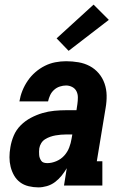

<svg xmlns="http://www.w3.org/2000/svg" viewBox="-20 -803 540 831"><path d="M146 8Q125 8 104 3Q83 -2 67 -14Q51 -26 41 -43.5Q31 -61 26 -81Q21 -101 21 -122.5Q21 -144 25 -166Q29 -191 39.5 -216Q50 -241 69.5 -260.5Q89 -280 113.5 -293Q138 -306 163.5 -313.5Q189 -321 215 -323.5Q241 -326 266 -326H311L315 -353Q317 -367 317 -381.5Q317 -396 311 -408Q305 -420 292.5 -426.5Q280 -433 266 -433Q253 -433 239 -428.5Q225 -424 214 -414Q203 -404 197 -391Q191 -378 188 -364H64Q68 -388 77 -410.5Q86 -433 100 -453.5Q114 -474 133 -490.5Q152 -507 174 -518Q196 -529 219.5 -533.5Q243 -538 266 -538Q293 -538 319.5 -533.5Q346 -529 368.5 -517Q391 -505 407.5 -485.5Q424 -466 432.5 -441.5Q441 -417 441.5 -390Q442 -363 437 -335L399 -105H423V0H257L269 -75Q259 -58 246.5 -42.5Q234 -27 218 -15Q202 -3 183 2.5Q164 8 146 8Q146 8 146 8Q146 8 146 8ZM185 -97Q204 -97 224 -105.5Q244 -114 258 -129.5Q272 -145 279.5 -164.5Q287 -184 290 -204L293 -221H266Q255 -221 243.5 -220Q232 -219 220.5 -217Q209 -215 197.5 -211Q186 -207 175.5 -200.5Q165 -194 158.5 -183.5Q152 -173 150 -161Q149 -154 149 -146.5Q149 -139 149.5 -132Q150 -125 152.5 -118.5Q155 -112 159 -106.5Q163 -101 170 -99Q177 -97 185 -97ZM277 -583 225 -637 385 -783 451 -717Z"/></svg>

Font: Iosevka Curly Slab XBdObl
Style: Regular
Weight: 800
Italic angle: -9°
Monospace: yes
Designer: Belleve Invis
Foundry: Belleve Invis
Version: Version 11.1.0; ttfautohint (v1.8.3)